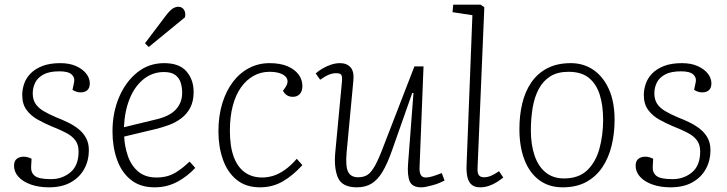

<svg xmlns="http://www.w3.org/2000/svg" viewBox="-20 -787 3109 821"><path d="M198 -21Q246 -21 281 -50Q316 -79 316 -139Q316 -168 302.5 -186.5Q289 -205 263.5 -218.5Q238 -232 200 -247Q169 -260 140.5 -276Q112 -292 93.5 -317Q75 -342 75 -381Q75 -404 83 -428Q91 -452 110 -472Q129 -492 160.5 -504.5Q192 -517 238 -517Q277 -517 305 -504.5Q333 -492 348.5 -472.5Q364 -453 364 -430Q364 -411 353.5 -401.5Q343 -392 325 -392Q315 -392 306 -395Q297 -398 290 -403L297 -436Q301 -455 286.5 -468.5Q272 -482 234 -482Q191 -482 166 -468.5Q141 -455 130.5 -433.5Q120 -412 120 -388Q120 -362 131.5 -344Q143 -326 165.5 -312.5Q188 -299 221 -285Q247 -275 271.5 -263Q296 -251 316 -235Q336 -219 348 -197Q360 -175 360 -144Q360 -101 340.5 -65Q321 -29 283 -7.5Q245 14 189 14Q146 14 112 2Q78 -10 59 -31Q40 -52 40 -78Q40 -99 52 -108Q64 -117 81 -117Q90 -117 99 -114.5Q108 -112 115 -108L113 -73Q112 -48 129.5 -34.5Q147 -21 198 -21Z M682 -517Q747 -517 777.5 -481.5Q808 -446 808 -394Q808 -354 793.5 -326.5Q779 -299 755 -281Q731 -263 702.5 -252.5Q674 -242 645 -235L511 -203Q513 -160 527 -119.5Q541 -79 571 -53.5Q601 -28 649 -28Q674 -28 696 -34Q718 -40 741 -55.5Q764 -71 791 -96L815 -69Q799 -52 780 -37Q761 -22 740 -10.5Q719 1 694.5 7.5Q670 14 641 14Q579 14 539 -18.5Q499 -51 480 -105.5Q461 -160 461 -225Q461 -305 489 -371Q517 -437 566.5 -477Q616 -517 682 -517ZM759 -390Q759 -412 753 -432.5Q747 -453 730 -466Q713 -479 681 -479Q632 -479 594 -448.5Q556 -418 534.5 -365Q513 -312 510 -243L650 -277Q684 -285 708 -299.5Q732 -314 745.5 -337Q759 -360 759 -390ZM689 -720Q706 -742 718 -750Q730 -758 743 -758Q758 -758 766.5 -745.5Q775 -733 771 -713L616 -586L600 -602Z M1132 -517Q1179 -517 1210 -503.5Q1241 -490 1257 -468Q1273 -446 1273 -420Q1273 -397 1262 -385Q1251 -373 1232 -373Q1217 -373 1206.5 -380Q1196 -387 1190 -399L1200 -413Q1213 -432 1208.5 -447Q1204 -462 1184 -471Q1164 -480 1132 -480Q1096 -480 1065 -463Q1034 -446 1011 -414Q988 -382 975.5 -335Q963 -288 963 -228Q963 -161 979.5 -116.5Q996 -72 1027 -50Q1058 -28 1101 -28Q1125 -28 1149 -35.5Q1173 -43 1198.5 -61Q1224 -79 1249 -108L1273 -81Q1253 -59 1232 -41.5Q1211 -24 1189.5 -11.5Q1168 1 1143.5 7.5Q1119 14 1092 14Q1031 14 991.5 -18.5Q952 -51 933 -105.5Q914 -160 914 -225Q914 -291 930.5 -345Q947 -399 976.5 -437.5Q1006 -476 1046 -496.5Q1086 -517 1132 -517Z M1330 -473Q1342 -484 1359 -494Q1376 -504 1395.5 -510.5Q1415 -517 1434 -517Q1463 -517 1479 -499Q1495 -481 1491 -442L1462 -134Q1457 -76 1468.5 -52.5Q1480 -29 1511 -29Q1535 -29 1551 -39Q1567 -49 1583.5 -78.5Q1600 -108 1622 -167L1752 -503H1791L1774 -71Q1773 -51 1779 -39.5Q1785 -28 1801 -28Q1813 -28 1829.5 -33Q1846 -38 1869 -47L1881 -15Q1873 -11 1860.5 -5.5Q1848 0 1833.5 4Q1819 8 1805.5 11Q1792 14 1781 14Q1743 14 1732 -11.5Q1721 -37 1725 -88L1748 -389L1743 -390L1656 -143Q1636 -86 1615 -51.5Q1594 -17 1568 -1.5Q1542 14 1506 14Q1443 14 1425 -27.5Q1407 -69 1414 -139L1442 -436Q1444 -456 1440.5 -465Q1437 -474 1417 -474Q1402 -474 1386 -467.5Q1370 -461 1349 -446Z M2000 -722 1915 -735 1918 -767H2035L2051 -756L2022 -68Q2021 -46 2028 -37.5Q2035 -29 2049 -29Q2065 -29 2080 -35.5Q2095 -42 2114 -55L2132 -28Q2120 -18 2104 -8Q2088 2 2070 8Q2052 14 2033 14Q2010 14 1997 3Q1984 -8 1979 -28.5Q1974 -49 1975 -79Z M2386 14Q2327 14 2285.5 -17Q2244 -48 2222.5 -104Q2201 -160 2201 -235Q2201 -293 2213 -344Q2225 -395 2251.5 -434Q2278 -473 2320 -495Q2362 -517 2421 -517Q2475 -517 2517 -488.5Q2559 -460 2583.5 -406Q2608 -352 2608 -274Q2608 -217 2595.5 -165Q2583 -113 2556.5 -73Q2530 -33 2488 -9.5Q2446 14 2386 14ZM2392 -24Q2455 -24 2491.5 -59.5Q2528 -95 2543.5 -152.5Q2559 -210 2559 -275Q2559 -336 2544.5 -382Q2530 -428 2498 -454Q2466 -480 2411 -480Q2364 -480 2333 -460.5Q2302 -441 2283.5 -406Q2265 -371 2257.5 -325.5Q2250 -280 2250 -229Q2250 -168 2266 -121.5Q2282 -75 2313.5 -49.5Q2345 -24 2392 -24Z M2856 -21Q2904 -21 2939 -50Q2974 -79 2974 -139Q2974 -168 2960.5 -186.5Q2947 -205 2921.5 -218.5Q2896 -232 2858 -247Q2827 -260 2798.5 -276Q2770 -292 2751.5 -317Q2733 -342 2733 -381Q2733 -404 2741 -428Q2749 -452 2768 -472Q2787 -492 2818.5 -504.5Q2850 -517 2896 -517Q2935 -517 2963 -504.5Q2991 -492 3006.5 -472.5Q3022 -453 3022 -430Q3022 -411 3011.5 -401.5Q3001 -392 2983 -392Q2973 -392 2964 -395Q2955 -398 2948 -403L2955 -436Q2959 -455 2944.5 -468.5Q2930 -482 2892 -482Q2849 -482 2824 -468.5Q2799 -455 2788.5 -433.5Q2778 -412 2778 -388Q2778 -362 2789.5 -344Q2801 -326 2823.5 -312.5Q2846 -299 2879 -285Q2905 -275 2929.5 -263Q2954 -251 2974 -235Q2994 -219 3006 -197Q3018 -175 3018 -144Q3018 -101 2998.5 -65Q2979 -29 2941 -7.5Q2903 14 2847 14Q2804 14 2770 2Q2736 -10 2717 -31Q2698 -52 2698 -78Q2698 -99 2710 -108Q2722 -117 2739 -117Q2748 -117 2757 -114.5Q2766 -112 2773 -108L2771 -73Q2770 -48 2787.5 -34.5Q2805 -21 2856 -21Z"/></svg>

Font: Literata ExtraLight
Style: Italic
Weight: 250
Italic angle: -2°
Designer: Latin by Veronika Burian and Jose Scaglione. Greek by Irene Vlachou. Cyrillic by Vera Evstafieva
Foundry: TypeTogether
Version: Version 3.002